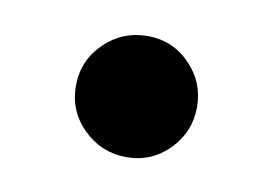

<svg xmlns="http://www.w3.org/2000/svg" viewBox="-36 -206 381 271"><g transform="rotate(10 154.5 -70.0)"><path d="M69.8 -70.2Q69.8 -106.4 95.6 -131.7Q121.4 -157 157.6 -157Q193.3 -157 218.4 -131.4Q243.4 -105.8 243.4 -70.2Q243.4 -34.6 218.4 -9Q193.3 16.6 157.6 16.6Q121.4 16.6 95.6 -8.7Q69.8 -34 69.8 -70.2Z"/></g></svg>

Font: Wittgenstein
Style: Regular
Weight: 400
Designer: Jörg Drees
Foundry: Jörg Drees
Version: Version 1.003;Glyphs 3.1.2 (3151)